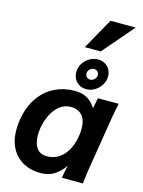

<svg xmlns="http://www.w3.org/2000/svg" viewBox="-151 -1133 911 1226"><g transform="rotate(15 305.0 -520.5)"><path d="M21 -222.5Q21 -255 27 -291Q42 -380 84.8 -439.8Q127.5 -499.5 187.8 -528.5Q248 -557.5 317 -557.5Q371 -557.5 405.5 -535.5Q440 -513.5 458 -479.5L472.5 -550H610Q602 -518.5 590 -449L529 -71.5Q525.5 -48 524 -30L520.5 0H381.5Q383.5 -21 398 -85Q373 -45.5 334.2 -19.5Q295.5 6.5 240.5 6.5Q177 6.5 127.2 -20.2Q77.5 -47 49.2 -98.5Q21 -150 21 -222.5ZM418.5 -289Q422 -312 422 -334.5Q422 -394 394.5 -423Q367 -452 322 -452Q277.5 -452 245 -425Q212.5 -398 193.5 -357.2Q174.5 -316.5 167 -274Q162.5 -245 162.5 -224Q162.5 -173 184 -140.2Q205.5 -107.5 254.5 -107.5Q293 -107.5 327 -127.5Q361 -147.5 385.2 -188.5Q409.5 -229.5 418.5 -289ZM295.5 -675.5Q295.5 -685 297 -694.5Q301.5 -720.5 318.2 -742.2Q335 -764 359.2 -776.8Q383.5 -789.5 409.5 -789.5Q435 -789.5 455.5 -778Q476 -766.5 487.5 -746.2Q499 -726 499 -701.5Q499 -692.5 497.5 -683.5Q493 -657 476.2 -634.8Q459.5 -612.5 435.5 -599.5Q411.5 -586.5 385 -586.5Q359 -586.5 338.5 -598.2Q318 -610 306.8 -630.2Q295.5 -650.5 295.5 -675.5ZM432.5 -684Q433.5 -689 433.5 -692Q433.5 -706 424.2 -715Q415 -724 400.5 -724Q386.5 -724 375.2 -714.2Q364 -704.5 361.5 -691.5Q361 -689 361 -684Q361 -670.5 370 -661.2Q379 -652 393.5 -652Q407.5 -652 418.8 -661.8Q430 -671.5 432.5 -684ZM307 -843.5 422 -1048.5H588.5L412.5 -843.5Z"/></g></svg>

Font: JuliaMono ExtraBoldItalic
Style: Regular
Weight: 800
Italic angle: -9°
Monospace: yes
Designer: cormullion
Foundry: corm
Version: Version 0.049; ttfautohint (v1.8.4)